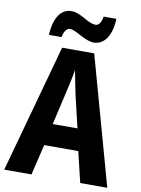

<svg xmlns="http://www.w3.org/2000/svg" viewBox="-99 -989 773 1055"><g transform="rotate(10 287.5 -461.5)"><path d="M113 -772H184C190 -808 206 -824 222 -824C258 -824 311 -773 363 -773C417 -773 460 -824 463 -923H392C386 -889 374 -871 355 -871C312 -871 267 -922 214 -922C143 -922 117 -847 113 -772ZM424 0H575L376 -715H197L0 0H152L193 -171H383ZM314 -475 357 -293H219L261 -476C270 -515 283 -571 288 -607C294 -570 306 -518 314 -475Z"/></g></svg>

Font: Noto Sans Armenian Condensed
Style: Regular
Weight: 400
Width: 3
Designer: Monotype Design Team
Foundry: Monotype Imaging Inc.
Version: Version 2.008